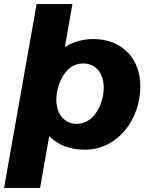

<svg xmlns="http://www.w3.org/2000/svg" viewBox="-43 -724 739 944"><path d="M-23 200H154L199 -55C239 -13 298 12 373 12C539 12 647 -140 647 -300C647 -438 555 -532 416 -532C361 -532 315 -517 276 -493L313 -704H137ZM333 -115C283 -115 234 -154 234 -233C234 -298 272 -412 365 -412C428 -412 467 -365 467 -293C467 -225 427 -115 333 -115Z"/></svg>

Font: Fixel Display 20240404 ExBold
Style: Italic
Weight: 800
Italic angle: -10°
Designer: AlfaBravo + MacPaw
Foundry: Kyrylo Tkachov, Marchela Mozhyna, Serhii Makarenko, Maria Weinstein, Zakhar Kryvoshyya
Version: Version 1.211;Glyphs 3.2 (3225)